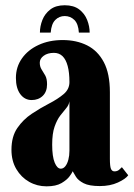

<svg xmlns="http://www.w3.org/2000/svg" viewBox="-20 -680 496 712"><path d="M152.5 11Q117.5 11 88 -5.8Q58.5 -22.5 40.5 -53Q22.5 -83.5 22.5 -124.5Q22.5 -173.5 44.2 -205.2Q66 -237 98 -258.2Q130 -279.5 162 -296Q194 -312.5 215.8 -330.8Q237.5 -349 237.5 -375.5Q237.5 -411 231 -435.2Q224.5 -459.5 211.8 -471.8Q199 -484 180 -484Q156.5 -484 142 -473.2Q127.5 -462.5 127.5 -447.5Q127.5 -433 134.2 -422.5Q141 -412 147.8 -400Q154.5 -388 154.5 -367.5Q154.5 -340 138.5 -324.5Q122.5 -309 97.5 -309Q71.5 -309 55.2 -331Q39 -353 39 -391Q39 -431.5 61.2 -463.2Q83.5 -495 122.8 -513.2Q162 -531.5 212.5 -531.5Q263.5 -531.5 303 -511.8Q342.5 -492 365 -449.5Q387.5 -407 387.5 -338V-91Q387.5 -63 391.5 -53.8Q395.5 -44.5 404.5 -44.5Q414.5 -44.5 421.5 -50.2Q428.5 -56 432 -60L455.5 -30Q446 -16.5 417.2 -3.2Q388.5 10 350 10Q310.5 10 290.2 -0.5Q270 -11 261.8 -24.2Q253.5 -37.5 249.5 -45Q248 -40 238.2 -26.5Q228.5 -13 208 -1Q187.5 11 152.5 11ZM205.5 -54.5Q215 -54.5 222.2 -63.5Q229.5 -72.5 233.5 -87.8Q237.5 -103 237.5 -121V-304.5Q235.5 -290.5 225.5 -278.8Q215.5 -267 203.5 -251.5Q191.5 -236 182.5 -210.5Q173.5 -185 173.5 -143.5Q173.5 -99.5 182.8 -77Q192 -54.5 205.5 -54.5ZM220 -660.5Q253.5 -660.5 273.8 -645Q294 -629.5 303.2 -606Q312.5 -582.5 312.5 -559H272.5Q270.5 -591.5 255.8 -606Q241 -620.5 220 -620.5Q199.5 -620.5 185 -606Q170.5 -591.5 168 -559H128Q128 -582.5 137.2 -606Q146.5 -629.5 166.8 -645Q187 -660.5 220 -660.5Z"/></svg>

Font: Imbue Thin 10pt Black
Style: Regular
Weight: 900
Version: Version 1.102